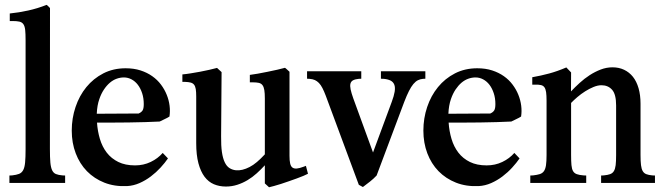

<svg xmlns="http://www.w3.org/2000/svg" viewBox="-20 -768 2780 806"><path d="M189.5 -142.6Q189.5 -106.9 191.4 -85.7Q193.4 -64.5 199 -53Q204.6 -41.5 214.8 -37.4Q225.1 -33.2 242.2 -31.7L253.4 -31.2V0H19.5V-31.2L30.8 -31.7Q48.8 -33.7 60.1 -38.1Q71.3 -42.5 77.4 -54Q83.5 -65.4 85.4 -86.2Q87.4 -106.9 87.4 -141.6V-599.1Q87.4 -626.5 85.7 -642.3Q84 -658.2 78.1 -666.5Q72.3 -674.8 61.5 -677.2Q50.8 -679.7 32.7 -679.7H21V-711.4Q59.6 -715.3 98.4 -723.9Q137.2 -732.4 175.8 -747.6Q176.8 -747.1 179 -745.1Q181.2 -743.2 183.3 -741Q185.5 -738.8 187.5 -736.8Q189.5 -734.9 189.9 -733.9Z M685.1 -103Q672.4 -84.5 654.1 -64.5Q635.7 -44.4 613.5 -27.6Q591.3 -10.7 565.9 0.5Q540.5 11.7 513.2 13.2Q460.9 15.6 418.2 -1.2Q375.5 -18.1 345 -49.3Q314.5 -80.6 297.9 -124.3Q281.2 -168 281.2 -219.7Q281.2 -271.5 297.1 -318.8Q313 -366.2 342.5 -402.3Q372.1 -438.5 413.8 -460Q455.6 -481.4 507.3 -481.4Q542 -481.4 569.8 -472.4Q597.7 -463.4 619.1 -448.2Q640.6 -433.1 655.8 -412.8Q670.9 -392.6 679.9 -370.1Q689 -347.7 691.9 -324.2Q694.8 -300.8 691.4 -278.8Q683.1 -273.4 670.9 -267.8Q658.7 -262.2 650.4 -257.8Q624 -256.3 589.4 -255.4Q554.7 -254.4 519.5 -253.9Q484.4 -253.4 452.6 -253.4Q420.9 -253.4 399.9 -253.4H387.2Q389.6 -217.3 399.4 -184.6Q409.2 -151.9 428.2 -127.2Q447.3 -102.5 476.6 -88.1Q505.9 -73.7 546.9 -73.7Q582.5 -73.7 612.5 -88.1Q642.6 -102.5 663.1 -126ZM562 -291.5Q573.2 -296.4 578.4 -304.2Q583.5 -312 583.5 -331.1Q583.5 -356 576.7 -376.7Q569.8 -397.5 558.6 -412.1Q547.4 -426.8 532.2 -434.8Q517.1 -442.9 500 -442.9Q484.9 -442.9 469.7 -437.5Q454.6 -432.1 441.2 -420.7Q427.7 -409.2 416.3 -392.1Q404.8 -375 397 -352.1Q387.7 -325.7 386.2 -290.5Z M1028.8 -453.6Q1042 -455.1 1062 -458.7Q1082 -462.4 1103 -466.6Q1124 -470.7 1143.8 -475.3Q1163.6 -480 1176.3 -483.4Q1177.2 -482.9 1180.2 -480.5Q1183.1 -478 1186.3 -475.1Q1189.5 -472.2 1192.1 -469.7Q1194.8 -467.3 1195.3 -466.8V-113.8Q1195.3 -94.2 1198 -82Q1200.7 -69.8 1207.5 -64.7Q1214.4 -59.6 1225.8 -60.5Q1237.3 -61.5 1255.4 -68.4L1264.2 -71.8L1272.9 -38.6Q1266.6 -35.2 1253.9 -29.8Q1241.2 -24.4 1225.6 -18.8Q1210 -13.2 1192.6 -7.1Q1175.3 -1 1159.2 4.2Q1143.1 9.3 1129.9 12.9Q1116.7 16.6 1109.4 18.1L1091.8 2V-74.2Q1075.7 -56.6 1057.6 -40.3Q1039.6 -23.9 1019 -11.7Q998.5 0.5 975.8 7.8Q953.1 15.1 928.2 15.1Q900.9 15.1 877.9 5.4Q855 -4.4 838.6 -26.1Q822.3 -47.9 813 -82.5Q803.7 -117.2 803.7 -167V-362.8Q803.7 -382.3 801.8 -394Q799.8 -405.8 794.7 -412.4Q789.6 -418.9 780.3 -421.4Q771 -423.8 756.8 -424.3H745.6V-455.6Q761.7 -457 781.2 -460.2Q800.8 -463.4 820.6 -467Q840.3 -470.7 858.6 -474.9Q877 -479 891.1 -482.9L910.2 -465.3L908.2 -196.3Q907.7 -156.2 911.6 -129.6Q915.5 -103 923.6 -86.4Q931.6 -69.8 943.6 -62.3Q955.6 -54.7 970.7 -53.2Q996.6 -50.8 1027.8 -66.9Q1043 -74.7 1058.8 -88.1Q1074.7 -101.6 1091.8 -120.1V-354.5Q1091.8 -376.5 1089.6 -389.9Q1087.4 -403.3 1081.8 -410.6Q1076.2 -418 1066.2 -420.2Q1056.2 -422.4 1040.5 -422.4H1028.8Z M1496.6 -468.8V-437.5L1485.4 -437Q1470.7 -435.5 1462.2 -430.9Q1453.6 -426.3 1451.2 -417Q1448.7 -407.7 1451.9 -392.6Q1455.1 -377.4 1462.9 -355.5L1545.9 -127.9L1624.5 -340.3Q1633.8 -365.2 1636.7 -382.8Q1639.6 -400.4 1635.5 -411.9Q1631.3 -423.3 1620.6 -429.2Q1609.9 -435.1 1591.8 -437L1579.1 -437.5V-468.8H1765.6V-437.5L1755.4 -437Q1744.1 -436 1734.4 -431.2Q1724.6 -426.3 1715.3 -415.3Q1706.1 -404.3 1696.8 -386Q1687.5 -367.7 1676.8 -339.8L1561 -31.2Q1548.3 -17.6 1533.4 -5.9Q1518.6 5.9 1503.4 17.1L1486.3 7.8L1347.7 -365.7Q1340.3 -385.3 1333.5 -398.4Q1326.7 -411.6 1318.8 -419.7Q1311 -427.7 1301.8 -431.9Q1292.5 -436 1279.8 -437L1269 -437.5V-468.8Z M2161.1 -103Q2148.4 -84.5 2130.1 -64.5Q2111.8 -44.4 2089.6 -27.6Q2067.4 -10.7 2042 0.5Q2016.6 11.7 1989.3 13.2Q1937 15.6 1894.3 -1.2Q1851.6 -18.1 1821 -49.3Q1790.5 -80.6 1773.9 -124.3Q1757.3 -168 1757.3 -219.7Q1757.3 -271.5 1773.2 -318.8Q1789.1 -366.2 1818.6 -402.3Q1848.1 -438.5 1889.9 -460Q1931.6 -481.4 1983.4 -481.4Q2018.1 -481.4 2045.9 -472.4Q2073.7 -463.4 2095.2 -448.2Q2116.7 -433.1 2131.8 -412.8Q2147 -392.6 2156 -370.1Q2165 -347.7 2168 -324.2Q2170.9 -300.8 2167.5 -278.8Q2159.2 -273.4 2147 -267.8Q2134.8 -262.2 2126.5 -257.8Q2100.1 -256.3 2065.4 -255.4Q2030.8 -254.4 1995.6 -253.9Q1960.4 -253.4 1928.7 -253.4Q1897 -253.4 1876 -253.4H1863.3Q1865.7 -217.3 1875.5 -184.6Q1885.3 -151.9 1904.3 -127.2Q1923.3 -102.5 1952.6 -88.1Q1981.9 -73.7 2022.9 -73.7Q2058.6 -73.7 2088.6 -88.1Q2118.7 -102.5 2139.2 -126ZM2038.1 -291.5Q2049.3 -296.4 2054.4 -304.2Q2059.6 -312 2059.6 -331.1Q2059.6 -356 2052.7 -376.7Q2045.9 -397.5 2034.7 -412.1Q2023.4 -426.8 2008.3 -434.8Q1993.2 -442.9 1976.1 -442.9Q1960.9 -442.9 1945.8 -437.5Q1930.7 -432.1 1917.2 -420.7Q1903.8 -409.2 1892.3 -392.1Q1880.9 -375 1873 -352.1Q1863.8 -325.7 1862.3 -290.5Z M2566.4 -325.7Q2566.4 -372.1 2549.6 -391.1Q2532.7 -410.2 2504.9 -410.2Q2489.3 -410.2 2471.4 -402.8Q2453.6 -395.5 2436.3 -384.5Q2418.9 -373.5 2403.6 -360.4Q2388.2 -347.2 2377.4 -335.9V-118.2Q2377.4 -91.3 2378.9 -75Q2380.4 -58.6 2385.7 -49.6Q2391.1 -40.5 2401.4 -36.9Q2411.6 -33.2 2429.2 -31.7L2440.9 -31.2V0H2206.1V-31.2L2217.8 -31.7Q2234.9 -33.7 2245.8 -37.1Q2256.8 -40.5 2263.2 -49.3Q2269.5 -58.1 2272 -74.2Q2274.4 -90.3 2274.4 -117.2V-345.2Q2274.4 -367.7 2272.5 -381.1Q2270.5 -394.5 2265.4 -401.6Q2260.3 -408.7 2250.7 -410.9Q2241.2 -413.1 2225.6 -412.6H2214.4V-443.8Q2251 -450.2 2285.4 -459.5Q2319.8 -468.8 2357.4 -484.9L2377.4 -463.9L2377 -384.3Q2393.6 -401.9 2413.3 -419.9Q2433.1 -438 2455.3 -452.4Q2477.5 -466.8 2501.7 -476.1Q2525.9 -485.4 2551.3 -485.4Q2578.1 -485.4 2599.9 -475.1Q2621.6 -464.8 2637 -445.6Q2652.3 -426.3 2660.6 -397.7Q2668.9 -369.1 2668.9 -332.5V-117.2Q2668.9 -90.8 2670.9 -74.7Q2672.9 -58.6 2678.2 -49.6Q2683.6 -40.5 2693.1 -36.9Q2702.6 -33.2 2718.3 -31.7L2729.5 -31.2V0H2503.4V-31.2L2514.6 -31.7Q2530.8 -33.2 2541 -36.9Q2551.3 -40.5 2556.9 -49.6Q2562.5 -58.6 2564.5 -74.7Q2566.4 -90.8 2566.4 -117.2Z"/></svg>

Font: VarendraSemibold
Style: Regular
Weight: 600
Designer: Jacob Thomas
Foundry: Bangla Type Foundry
Version: Version 1.008